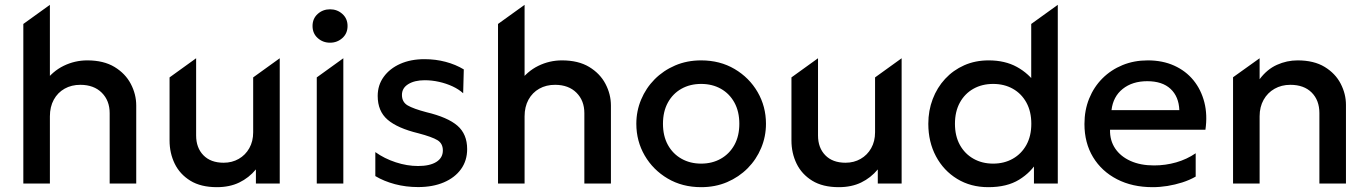

<svg xmlns="http://www.w3.org/2000/svg" viewBox="-20 -760 5664 795"><path d="M76.6 0V-660.8L186.6 -740V-393.9L163.9 -418.6Q196.9 -464.6 243.3 -487.3Q289.8 -510 341.4 -510Q409.1 -510 454.1 -482.8Q499.1 -455.6 521.6 -412.6Q544.1 -369.7 544.1 -323V0H434.1V-291.4Q434.1 -343.5 401.5 -376Q368.9 -408.6 313.1 -408.8Q276.1 -408.9 247.5 -392.8Q218.9 -376.7 202.7 -347.2Q186.6 -317.6 186.6 -278.2V0Z M878.1 15Q811.7 15 768.2 -11.7Q724.8 -38.4 703.4 -82.3Q682.1 -126.2 682.1 -178.4V-439.5L792.1 -518.8V-199.1Q792.1 -148.1 822.2 -117.2Q852.3 -86.2 906.1 -86.2Q940.8 -86.2 968.5 -102.1Q996.2 -117.9 1012.2 -146.3Q1028.3 -174.8 1028.3 -212.2V-439.5L1138.3 -518.8V0H1039.6V-58.5Q1010.6 -23.6 970.7 -4.3Q930.8 15 878.1 15Z M1291.6 0V-439.5L1401.6 -518.8V0ZM1346.6 -583.2Q1316.9 -583.2 1295.5 -602.4Q1274.1 -621.6 1274.1 -652.4Q1274.1 -683.1 1295.5 -702.3Q1316.9 -721.5 1346.6 -721.5Q1376.2 -721.5 1397.6 -702.3Q1419.1 -683.1 1419.1 -652.4Q1419.1 -621.6 1397.6 -602.4Q1376.2 -583.2 1346.6 -583.2Z M1711.3 14.6Q1660.7 14.6 1615.1 2.5Q1569.6 -9.6 1534.1 -30.9V-130.2Q1571.8 -103.3 1618.6 -88Q1665.4 -72.6 1711.2 -72.6Q1759.6 -72.6 1786.7 -89.5Q1813.7 -106.4 1813.7 -137.1Q1813.7 -165.8 1791.5 -179.5Q1769.2 -193.2 1712.2 -208.2Q1625.9 -229.1 1584.9 -264.4Q1543.9 -299.6 1543.9 -362.8Q1543.9 -407.5 1568.8 -441.8Q1593.6 -476.2 1637.1 -495.6Q1680.7 -515 1737.4 -515Q1783.5 -515 1825 -504Q1866.6 -493 1900.4 -472.6L1897.8 -373.9Q1879.7 -390.3 1853.8 -402.4Q1827.9 -414.4 1798.1 -421.1Q1768.3 -427.8 1738.8 -427.8Q1696.9 -427.8 1670.6 -411.7Q1644.3 -395.6 1644.3 -366.9Q1644.3 -337.4 1668 -323.5Q1691.8 -309.6 1745.3 -295.5Q1833.9 -274.4 1874.1 -239.5Q1914.3 -204.7 1914.3 -142.6Q1914.3 -95 1888.9 -59.7Q1863.5 -24.4 1817.8 -4.9Q1772.1 14.6 1711.3 14.6Z M2042.1 0V-660.8L2152.1 -740V-393.9L2129.4 -418.6Q2162.4 -464.6 2208.8 -487.3Q2255.2 -510 2306.9 -510Q2374.6 -510 2419.6 -482.8Q2464.6 -455.6 2487.1 -412.6Q2509.6 -369.7 2509.6 -323V0H2399.6V-291.4Q2399.6 -343.5 2367 -376Q2334.4 -408.6 2278.6 -408.8Q2241.6 -408.9 2213 -392.8Q2184.4 -376.7 2168.2 -347.2Q2152.1 -317.6 2152.1 -278.2V0Z M2883.2 15Q2805.2 15 2744.6 -20.8Q2684 -56.6 2649.4 -116.2Q2614.8 -175.9 2614.8 -247.5Q2614.8 -300.2 2634.7 -347.7Q2654.5 -395.2 2690.6 -431.7Q2726.8 -468.1 2775.8 -489.1Q2824.8 -510 2883.2 -510Q2961.1 -510 3021.8 -474.2Q3082.4 -438.4 3117 -378.8Q3151.6 -319.1 3151.6 -247.5Q3151.6 -194.8 3131.7 -147.3Q3111.9 -99.8 3075.8 -63.3Q3039.6 -26.9 2990.7 -5.9Q2941.8 15 2883.2 15ZM2883.2 -82.5Q2929 -82.5 2964.7 -102.8Q3000.4 -123 3020.9 -159.9Q3041.3 -196.9 3041.3 -247.5Q3041.3 -298.1 3021 -335.2Q3000.6 -372.3 2964.9 -392.4Q2929.2 -412.5 2883.2 -412.5Q2837.2 -412.5 2801.5 -392.4Q2765.8 -372.3 2745.4 -335.2Q2725.1 -298.1 2725.1 -247.5Q2725.1 -196.9 2745.5 -159.9Q2765.9 -123 2801.7 -102.8Q2837.4 -82.5 2883.2 -82.5Z M3453.1 15Q3386.7 15 3343.2 -11.7Q3299.8 -38.4 3278.4 -82.3Q3257.1 -126.2 3257.1 -178.4V-439.5L3367.1 -518.8V-199.1Q3367.1 -148.1 3397.2 -117.2Q3427.3 -86.2 3481.1 -86.2Q3515.8 -86.2 3543.5 -102.1Q3571.2 -117.9 3587.2 -146.3Q3603.3 -174.8 3603.3 -212.2V-439.5L3713.3 -518.8V0H3614.6V-58.5Q3585.6 -23.6 3545.7 -4.3Q3505.8 15 3453.1 15Z M4072.1 15Q3999.4 15 3943.3 -19.2Q3887.2 -53.4 3855.5 -112.8Q3823.8 -172.2 3823.8 -247.5Q3823.8 -302.1 3842 -349.8Q3860.1 -397.4 3893.4 -433.4Q3926.7 -469.4 3972.4 -489.7Q4018.1 -510 4073.6 -510Q4141.1 -510 4190.5 -482.9Q4240 -455.8 4273.2 -408.1L4249.9 -383.4V-660.8L4359.9 -740V0H4261.2V-119.1L4276.9 -94.1Q4250 -46.9 4199.8 -16Q4149.6 15 4072.1 15ZM4092.2 -82.5Q4138 -82.5 4173.7 -102.8Q4209.4 -123 4229.9 -159.9Q4250.3 -196.9 4250.3 -247.5Q4250.3 -298.1 4230 -335.2Q4209.6 -372.3 4173.9 -392.4Q4138.2 -412.5 4092.2 -412.5Q4046.2 -412.5 4010.5 -392.4Q3974.8 -372.3 3954.4 -335.2Q3934.1 -298.1 3934.1 -247.5Q3934.1 -196.9 3954.5 -159.9Q3974.9 -123 4010.7 -102.8Q4046.4 -82.5 4092.2 -82.5Z M4752.6 15Q4668.8 15 4605.2 -17.8Q4541.6 -50.6 4505.9 -109.4Q4470.3 -168.3 4470.3 -246.6Q4470.3 -303.7 4489.8 -351.9Q4509.4 -400.1 4544.8 -435.5Q4580.3 -470.9 4628.1 -490.5Q4675.8 -510 4732.4 -510Q4793.8 -510 4841.8 -488.3Q4889.9 -466.6 4921.7 -427.6Q4953.4 -388.6 4966.8 -336.3Q4980.1 -284.1 4971.2 -222.8H4576.2Q4575.2 -178.5 4597.5 -145.3Q4619.7 -112.2 4661 -93.6Q4702.3 -75 4758.4 -75Q4805.9 -75 4850.2 -87.7Q4894.4 -100.4 4930.9 -125.4V-28.8Q4905.7 -14.4 4875.6 -4.7Q4845.4 4.9 4814 10Q4782.5 15 4752.6 15ZM4582.3 -304H4863.2Q4861 -360.1 4826.9 -391.9Q4792.8 -423.8 4730.2 -423.8Q4668.8 -423.8 4628.8 -391.9Q4588.9 -360.1 4582.3 -304Z M5085.6 0V-440.1L5195.6 -518.8V-432Q5226.3 -473.2 5267.5 -491.6Q5308.6 -510 5352.7 -510Q5420.5 -510 5465 -482.9Q5509.4 -455.8 5531.2 -413.5Q5553.1 -371.2 5553.1 -326V0H5443.1V-291.8Q5443.1 -344.8 5411.2 -376.8Q5379.2 -408.8 5322.8 -408.8Q5286.2 -408.8 5257.4 -392.4Q5228.6 -376.1 5212.1 -346.7Q5195.6 -317.2 5195.6 -278.6V0Z"/></svg>

Font: Geologica-Sharp
Style: Regular
Weight: 100
Designer: Sindre Bremnes, Frode Helland
Foundry: Monokrom Skriftforlag AS
Version: Version 1.010;gftools[0.9.28]